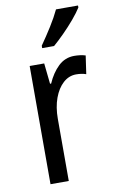

<svg xmlns="http://www.w3.org/2000/svg" viewBox="-87 -813 511 859"><g transform="rotate(-10 168.5 -383.0)"><path d="M275 -547Q287 -547 300 -545.5Q313 -544 326 -540L314 -457Q294 -464 269 -464Q236 -464 210 -440.5Q184 -417 169 -376Q154 -335 154 -282V0H71V-537H137L147 -443H152Q172 -489 202.5 -518Q233 -547 275 -547ZM331 -757Q318 -736 294 -707.5Q270 -679 242.5 -651.5Q215 -624 194 -606H140V-617Q166 -654 190.5 -693Q215 -732 231 -766H331Z"/></g></svg>

Font: Noto Sans Hebrew Condensed
Style: Regular
Weight: 400
Width: 3
Designer: Monotype Design Team
Foundry: Monotype Imaging Inc.
Version: Version 2.004; ttfautohint (v1.8.4.7-5d5b)